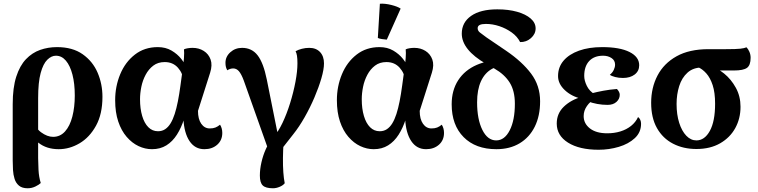

<svg xmlns="http://www.w3.org/2000/svg" viewBox="-20 -783 4054 1027"><path d="M128 224Q98 224 81.5 210Q65 196 58 174Q51 152 49.5 126Q48 100 48 76V-226Q48 -314 67 -373Q86 -432 119 -466.5Q152 -501 194.5 -516Q237 -531 285 -531Q368 -531 422 -493Q476 -455 502 -394.5Q528 -334 528 -265Q528 -173 493.5 -110.5Q459 -48 405.5 -16.5Q352 15 294 15Q229 15 185.5 -19.5Q142 -54 106 -109L144 -164Q166 -100 199.5 -75.5Q233 -51 264 -51Q302 -51 328 -80Q354 -109 367 -159.5Q380 -210 380 -272Q380 -336 367.5 -384Q355 -432 332.5 -458.5Q310 -485 279 -485Q255 -485 233 -463.5Q211 -442 197.5 -392.5Q184 -343 184 -258V63Q184 87 186 125.5Q188 164 198 196Q189 205 169.5 214.5Q150 224 128 224Z M793 15Q756 15 721 -1.5Q686 -18 657.5 -51Q629 -84 612.5 -133Q596 -182 596 -247Q596 -321 623 -386Q650 -451 701.5 -491Q753 -531 824 -531Q866 -531 897.5 -512.5Q929 -494 949.5 -468Q970 -442 977 -417L960 -352Q959 -390 932 -420.5Q905 -451 861 -451Q825 -451 800 -432Q775 -413 759 -383Q743 -353 736 -318.5Q729 -284 729 -252Q729 -202 740.5 -163Q752 -124 773.5 -102.5Q795 -81 825 -81Q847 -81 863.5 -92Q880 -103 892.5 -123.5Q905 -144 914.5 -173.5Q924 -203 931.5 -241Q939 -279 945 -324L957 -412Q962 -444 964 -473Q966 -502 964 -519Q972 -523 985 -525Q998 -527 1010 -527Q1044 -527 1070 -510.5Q1096 -494 1106.5 -464.5Q1117 -435 1104 -394L1039 -190Q1039 -146 1056.5 -121Q1074 -96 1102 -96Q1120 -96 1132.5 -101Q1145 -106 1157 -116Q1169 -97 1169 -72Q1169 -33 1142 -9Q1115 15 1073 15Q1023 15 994 -28Q965 -71 961 -148H965Q950 -100 926.5 -63Q903 -26 870 -5.5Q837 15 793 15Z M1479 24 1416 20 1284 -352Q1271 -387 1258 -402Q1245 -417 1227 -417Q1220 -417 1211.5 -414.5Q1203 -412 1196 -407Q1191 -415 1188.5 -424.5Q1186 -434 1186 -447Q1186 -480 1212 -503.5Q1238 -527 1275 -527Q1327 -527 1358 -487Q1389 -447 1407 -358L1469 -49L1442 -50Q1468 -77 1491 -125.5Q1514 -174 1532 -232Q1550 -290 1560.5 -346Q1571 -402 1571 -444Q1571 -470 1568.5 -485Q1566 -500 1561 -509Q1575 -517 1594.5 -522Q1614 -527 1634 -527Q1671 -527 1692 -504.5Q1713 -482 1713 -444Q1713 -412 1699 -364Q1685 -316 1662 -262Q1639 -208 1609.5 -156Q1580 -104 1548 -64ZM1440 224Q1401 224 1385.5 209Q1370 194 1370 156Q1370 122 1378.5 85Q1387 48 1401.5 15.5Q1416 -17 1434 -39L1497 -26Q1494 20 1493.5 62Q1493 104 1495.5 138.5Q1498 173 1503 197Q1495 208 1476.5 216Q1458 224 1440 224Z M1979 15Q1942 15 1907 -1.5Q1872 -18 1843.5 -51Q1815 -84 1798.5 -133Q1782 -182 1782 -247Q1782 -321 1809 -386Q1836 -451 1887.5 -491Q1939 -531 2010 -531Q2052 -531 2083.5 -512.5Q2115 -494 2135.5 -468Q2156 -442 2163 -417L2146 -352Q2145 -390 2118 -420.5Q2091 -451 2047 -451Q2011 -451 1986 -432Q1961 -413 1945 -383Q1929 -353 1922 -318.5Q1915 -284 1915 -252Q1915 -202 1926.5 -163Q1938 -124 1959.5 -102.5Q1981 -81 2011 -81Q2033 -81 2049.5 -92Q2066 -103 2078.5 -123.5Q2091 -144 2100.5 -173.5Q2110 -203 2117.5 -241Q2125 -279 2131 -324L2143 -412Q2148 -444 2150 -473Q2152 -502 2150 -519Q2158 -523 2171 -525Q2184 -527 2196 -527Q2230 -527 2256 -510.5Q2282 -494 2292.5 -464.5Q2303 -435 2290 -394L2225 -190Q2225 -146 2242.5 -121Q2260 -96 2288 -96Q2306 -96 2318.5 -101Q2331 -106 2343 -116Q2355 -97 2355 -72Q2355 -33 2328 -9Q2301 15 2259 15Q2209 15 2180 -28Q2151 -71 2147 -148H2151Q2136 -100 2112.5 -63Q2089 -26 2056 -5.5Q2023 15 1979 15ZM2049 -571Q2037 -572 2023 -574Q2009 -576 2001 -580L2012 -763Q2039 -765 2073 -756.5Q2107 -748 2123 -737Z M2635 15Q2524 15 2460 -49.5Q2396 -114 2396 -225Q2396 -300 2431 -354Q2466 -408 2530.5 -436Q2595 -464 2683 -462L2705 -431Q2650 -436 2611.5 -414.5Q2573 -393 2552.5 -348Q2532 -303 2532 -236Q2532 -145 2560 -88.5Q2588 -32 2634 -32Q2679 -32 2706.5 -86Q2734 -140 2734 -228Q2734 -297 2706.5 -341Q2679 -385 2625 -416L2579 -442Q2515 -479 2482.5 -519.5Q2450 -560 2450 -603Q2450 -663 2500 -698Q2550 -733 2640 -733Q2700 -733 2746 -720Q2792 -707 2818.5 -684Q2845 -661 2845 -631Q2845 -601 2820 -579Q2795 -557 2762 -558Q2747 -588 2717 -609.5Q2687 -631 2651 -643Q2615 -655 2579 -655Q2557 -655 2546 -649.5Q2535 -644 2535 -632Q2535 -619 2546.5 -609.5Q2558 -600 2582 -583L2688 -511Q2773 -453 2821 -389Q2869 -325 2869 -241Q2869 -163 2840.5 -105.5Q2812 -48 2759.5 -16.5Q2707 15 2635 15Z M3182 18Q3079 18 3018.5 -20Q2958 -58 2958 -122Q2958 -176 2996 -212.5Q3034 -249 3094 -266L3093 -254Q3037 -267 3001 -301Q2965 -335 2965 -376Q2965 -424 2994.5 -458.5Q3024 -493 3077 -512Q3130 -531 3201 -531Q3295 -531 3347 -505Q3399 -479 3399 -434Q3399 -403 3375 -384.5Q3351 -366 3312 -366Q3290 -366 3270.5 -371Q3251 -376 3242 -383Q3256 -394 3263 -409Q3270 -424 3270 -437Q3270 -460 3251 -472.5Q3232 -485 3206 -485Q3158 -485 3131.5 -456.5Q3105 -428 3105 -377Q3105 -352 3119 -323.5Q3133 -295 3161 -279L3159 -251Q3137 -241 3119.5 -216Q3102 -191 3102 -162Q3102 -122 3135.5 -96Q3169 -70 3228 -70Q3266 -70 3298.5 -80Q3331 -90 3355.5 -109.5Q3380 -129 3393 -157Q3401 -151 3405 -141.5Q3409 -132 3409 -121Q3409 -75 3375.5 -44Q3342 -13 3290 2.5Q3238 18 3182 18ZM3230 -222Q3202 -222 3174.5 -227Q3147 -232 3122 -242L3141 -283Q3172 -291 3206.5 -297.5Q3241 -304 3280 -307Q3295 -291 3295 -276Q3295 -254 3277.5 -238Q3260 -222 3230 -222Z M3705 14Q3635 14 3580 -14.5Q3525 -43 3494 -98Q3463 -153 3463 -233Q3463 -314 3497 -379Q3531 -444 3599 -482Q3667 -520 3770 -520H3863Q3918 -520 3940 -522.5Q3962 -525 3973 -530Q3982 -521 3988.5 -506Q3995 -491 3995 -474Q3995 -434 3975.5 -420Q3956 -406 3906 -406H3783L3736 -422Q3688 -422 3657.5 -394.5Q3627 -367 3613 -322.5Q3599 -278 3599 -227Q3599 -170 3613 -126Q3627 -82 3651 -57Q3675 -32 3705 -32Q3749 -32 3777 -83Q3805 -134 3805 -228Q3805 -288 3792 -327.5Q3779 -367 3758 -390.5Q3737 -414 3713 -424L3777 -430Q3816 -420 3853.5 -389.5Q3891 -359 3916 -313.5Q3941 -268 3941 -212Q3941 -149 3913 -98Q3885 -47 3832 -16.5Q3779 14 3705 14Z"/></svg>

Font: Arima Thin
Style: Regular
Weight: 100
Designer: Joana Correia and Natanael Gama
Foundry: NDISCOVER
Version: Version 1.101;gftools[0.9.23]